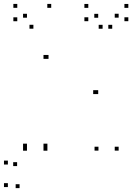

<svg xmlns="http://www.w3.org/2000/svg" viewBox="-52 -760 692 981"><path d="M190.2 10V-10H170.2V10ZM190.2 -459.2V-479.2H170.2V-459.2ZM195.9 -459.2V-479.2H175.9V-459.2ZM451.1 9.6V-10.4H431.1V9.6ZM554.2 9.6V-10.4H534.2V9.6ZM554.2 -669.8V-689.8H534.2V-669.8ZM521.4 -613.2V-633.2H501.4V-613.2ZM603.7 -651.7V-671.7H583.7V-651.7ZM603.7 -719.8V-739.8H583.7V-719.8ZM399.2 -719.8V-739.8H379.2V-719.8ZM399.2 -651.7V-671.7H379.2V-651.7ZM472.2 -613.2V-633.2H452.2V-613.2ZM449.8 -669.3V-689.3H429.8V-669.3ZM449.8 -279.3V-299.3H429.8V-279.3ZM444.1 -279.3V-299.3H424.1V-279.3ZM209.7 -720V-740H189.7V-720ZM36.3 -720V-740H16.3V-720ZM36.3 -651.5V-671.5H16.3V-651.5ZM118.6 -613.4V-633.4H98.6V-613.4ZM85.8 -669.6V-689.6H65.8V-669.6ZM85.8 10V-10H65.8V10ZM190.2 10V-10H170.2V10ZM190.2 -6V-26H170.2V-6ZM85.8 -6V-26H65.8V-6ZM85.8 10V-10H65.8V10ZM35.4 88.6V68.6H15.4V88.6ZM-11.7 80.6V60.6H-31.7V80.6ZM-11.7 195.8V175.8H-31.7V195.8ZM48 201.2V181.2H28V201.2Z"/></svg>

Font: Monaspace Xenon Dots Var
Style: Regular
Weight: 400
Designer: Riley Cran and the Lettermatic Team
Version: Version 1.100 (Monaspace Xenon Dots)